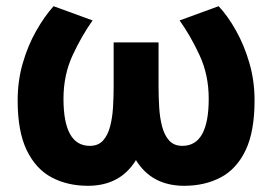

<svg xmlns="http://www.w3.org/2000/svg" viewBox="-20 -574 878 620"><path d="M347 -437V-296Q347 -262 345 -228Q343 -194 335.5 -165.5Q328 -137 312.5 -120Q297 -103 270 -103Q185 -103 185 -255Q185 -332 214.5 -395.5Q244 -459 279 -508L153 -554Q124 -522 97 -474.5Q70 -427 53.5 -370Q37 -313 37 -250Q37 -149 66.5 -88.5Q96 -28 147 -1Q198 26 264 26Q368 26 419 -57Q470 26 575 26Q641 26 692.5 -1Q744 -28 773 -88.5Q802 -149 802 -250Q802 -313 785.5 -370Q769 -427 742.5 -474.5Q716 -522 686 -554L560 -508Q595 -459 624.5 -395.5Q654 -332 654 -255Q654 -103 569 -103Q542 -103 526.5 -120Q511 -137 503.5 -165.5Q496 -194 494 -228Q492 -262 492 -296V-437Z"/></svg>

Font: Repo Bold
Style: Bold
Weight: 700
Designer: Stefan Peev
Foundry: Context Ltd
Version: Version 1.502